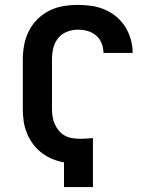

<svg xmlns="http://www.w3.org/2000/svg" viewBox="-20 -763 640 783"><path d="M241 0V-101Q216 -105 192.5 -115Q169 -125 149 -140.5Q129 -156 114 -176.5Q99 -197 89.5 -220.5Q80 -244 76.5 -269Q73 -294 73 -319V-520Q73 -550 78.5 -579.5Q84 -609 97.5 -636Q111 -663 132.5 -684.5Q154 -706 181 -719.5Q208 -733 238 -738Q268 -743 298 -743Q326 -743 353.5 -739Q381 -735 407 -724Q433 -713 454.5 -695Q476 -677 491 -653Q506 -629 513.5 -602Q521 -575 521 -547H402Q402 -567 394.5 -586Q387 -605 372 -618Q357 -631 337.5 -636.5Q318 -642 298 -642Q275 -642 253 -633.5Q231 -625 216.5 -606.5Q202 -588 197 -565.5Q192 -543 192 -520V-319Q192 -303 194.5 -287Q197 -271 203.5 -256.5Q210 -242 220.5 -229.5Q231 -217 245 -209.5Q259 -202 275.5 -199.5Q292 -197 308 -197Q321 -197 333.5 -198Q346 -199 359 -200V0Z"/></svg>

Font: Iosevka Aile
Style: Bold
Weight: 700
Designer: Belleve Invis
Foundry: Belleve Invis
Version: Version 28.0.1; ttfautohint (v1.8.4)